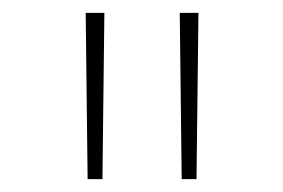

<svg xmlns="http://www.w3.org/2000/svg" viewBox="-20 -749 440 298"><path d="M116 -471H139L142 -729H113ZM262 -471H285L288 -729H259Z"/></svg>

Font: Noto Sans Gurmukhi Thin
Style: Regular
Weight: 100
Designer: Jelle Bosma - Monotype Design Team
Foundry: Monotype Imaging Inc.
Version: Version 2.004